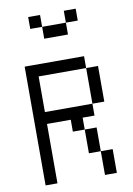

<svg xmlns="http://www.w3.org/2000/svg" viewBox="-95 -935 691 995"><g transform="rotate(-10 250.0 -437.5)"><path d="M375 -812.5V-875H312.5V-812.5H187.5V-750H312.5V-812.5ZM62.5 -625Q62.5 -625 62.5 0H125V-312.5H250V-250H312.5Q312.5 -250 312.5 -125H375Q375 -125 375 0H437.5Q437.5 0 437.5 -125H375Q375 -125 375 -250H312.5V-312.5H375V-375H125V-562.5H375V-375H437.5V-562.5H375V-625ZM187.5 -812.5V-875H125V-812.5Z"/></g></svg>

Font: Unifont
Style: Regular
Weight: 500
Version: Version 15.1.04